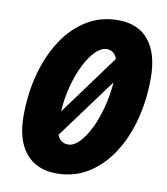

<svg xmlns="http://www.w3.org/2000/svg" viewBox="-83 -796 766 881"><g transform="rotate(10 300.0 -355.0)"><path d="M239 16Q146 16 95.5 -45Q45 -106 45 -218Q45 -323 70 -415Q95 -507 141 -577Q187 -647 252 -686.5Q317 -726 397 -726Q491 -726 540.5 -664.5Q590 -603 590 -490Q590 -385 565.5 -293.5Q541 -202 495 -132.5Q449 -63 384.5 -23.5Q320 16 239 16ZM368 -586Q343 -586 317 -560.5Q291 -535 268.5 -491Q246 -447 230.5 -389.5Q215 -332 211 -268L417 -549Q404 -586 368 -586ZM269 -124Q294 -124 319.5 -149.5Q345 -175 367 -219Q389 -263 404.5 -320Q420 -377 425 -441L218 -160Q233 -124 269 -124Z"/></g></svg>

Font: Geist Mono ExtraBold
Style: Italic
Weight: 800
Italic angle: -12°
Monospace: yes
Designer: Basement.studio, Andrés Briganti, Mateo Zaragoza
Foundry: Basement.studio, Vercel, Andrés Briganti, Guido Ferreyra, Mateo Zaragoza
Version: Version 1.500; ttfautohint (v1.8.4.7-5d5b)